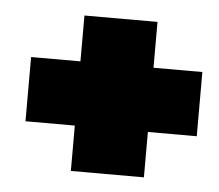

<svg xmlns="http://www.w3.org/2000/svg" viewBox="-35 -446 469 411"><g transform="rotate(5 199.0 -241.0)"><path d="M131 -73.5V-171H25V-309H131V-407.5H288V-309H393V-171H288V-73.5Z"/></g></svg>

Font: Anybody UltraExpanded ExtraBold
Style: Regular
Weight: 800
Width: 9
Designer: Tyler Finck
Foundry: Etcetera Type Company
Version: Version 1.010; ttfautohint (v1.8.3) -l 8 -r 50 -G 200 -x 14 